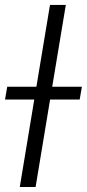

<svg xmlns="http://www.w3.org/2000/svg" viewBox="-41 -747 347 767"><path d="M221.9 -727.3 167.6 -400.6H286.2L277.3 -349.4H159.1L101.2 0H38L95.9 -349.4H-21L-12.1 -400.6H104.4L158.7 -727.3Z"/></svg>

Font: Karasuma Gothic
Style: Light Italic
Weight: 300
Italic angle: 9.39998°
Designer: Rasmus Andersson / Ryoko Nishizuka
Foundry: rsms
Version: Version 1.00